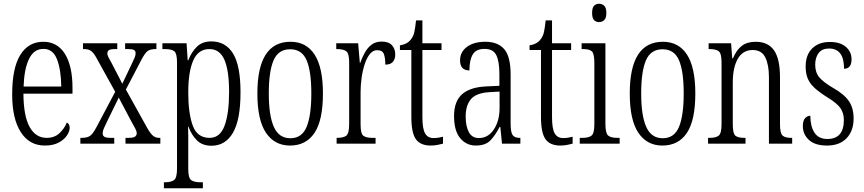

<svg xmlns="http://www.w3.org/2000/svg" viewBox="-20 -767 4612 1025"><path d="M219 10Q137 10 91 -61.5Q45 -133 45 -263Q45 -404 88.5 -474Q132 -544 211 -544Q286 -544 326.5 -479.5Q367 -415 367 -298V-267H105Q106 -146 138.5 -88.5Q171 -31 229 -31Q271 -31 297.5 -56Q324 -81 337 -113Q343 -110 347.5 -103Q352 -96 352 -85Q352 -66 337.5 -44Q323 -22 293.5 -6Q264 10 219 10ZM307 -305Q306 -394 284.5 -450Q263 -506 212 -506Q161 -506 135 -452.5Q109 -399 106 -305Z M409 0V-31H415Q445 -31 460.5 -41.5Q476 -52 496 -90L595 -277L497 -454Q481 -484 467 -494.5Q453 -505 430 -505H423V-536H606V-505H596Q568 -505 560.5 -498.5Q553 -492 553 -482Q553 -473 559 -461Q565 -449 576 -430L633 -320L682 -423Q692 -443 698 -457.5Q704 -472 704 -482Q704 -496 694.5 -500.5Q685 -505 663 -505H648V-536H815V-505H811Q784 -505 769.5 -495.5Q755 -486 735 -448L652 -289L767 -82Q785 -51 798.5 -41Q812 -31 830 -31H836V0H650V-31H665Q691 -31 700.5 -37.5Q710 -44 710 -56Q710 -65 703 -79Q696 -93 680 -121L614 -246L550 -115Q541 -95 534.5 -81.5Q528 -68 528 -55Q528 -43 537 -37Q546 -31 571 -31H590V0Z M855 238V206H860Q894 206 909.5 194Q925 182 925 133V-433Q925 -481 911 -493Q897 -505 859 -505H847V-536H976L982 -445H985Q1002 -489 1031 -517.5Q1060 -546 1108 -546Q1184 -546 1224 -481.5Q1264 -417 1264 -274Q1264 -127 1223.5 -58Q1183 11 1109 11Q1061 11 1032 -17Q1003 -45 986 -91H984Q985 -70 985 -40.5Q985 -11 985 24V135Q985 183 1000.5 194.5Q1016 206 1049 206H1063V238ZM1099 -31Q1155 -31 1179 -96.5Q1203 -162 1203 -276Q1203 -391 1178 -448Q1153 -505 1098 -505Q1038 -505 1011.5 -444Q985 -383 985 -274Q985 -162 1009 -96.5Q1033 -31 1099 -31Z M1528 10Q1446 10 1400 -58Q1354 -126 1354 -268Q1354 -544 1531 -544Q1615 -544 1659.5 -475.5Q1704 -407 1704 -268Q1704 -125 1659 -57.5Q1614 10 1528 10ZM1530 -29Q1592 -29 1617 -90Q1642 -151 1642 -268Q1642 -386 1617 -445Q1592 -504 1529 -504Q1466 -504 1440.5 -445Q1415 -386 1415 -268Q1415 -150 1442 -89.5Q1469 -29 1530 -29Z M1777 0V-31H1779Q1814 -31 1829 -43Q1844 -55 1844 -105V-433Q1844 -481 1829 -493Q1814 -505 1778 -505H1775V-536H1892L1901 -431H1903Q1913 -460 1927.5 -486Q1942 -512 1963.5 -528.5Q1985 -545 2018 -545Q2055 -545 2072.5 -525.5Q2090 -506 2090 -476Q2090 -452 2077.5 -437Q2065 -422 2037 -422Q2037 -457 2029.5 -478Q2022 -499 1994 -499Q1971 -499 1954.5 -478.5Q1938 -458 1927 -424.5Q1916 -391 1910.5 -352Q1905 -313 1905 -275V-103Q1905 -54 1919.5 -42.5Q1934 -31 1969 -31H1985V0Z M2279 10Q2225 10 2200.5 -23.5Q2176 -57 2176 -143V-500H2115V-525Q2155 -531 2174 -557Q2187 -573 2192 -596Q2197 -619 2201 -658H2235V-536H2337V-500H2235V-142Q2235 -79 2249.5 -54.5Q2264 -30 2294 -30Q2309 -30 2320.5 -32Q2332 -34 2345 -37V0Q2333 3 2316 6.5Q2299 10 2279 10Z M2520 10Q2470 10 2437 -29Q2404 -68 2404 -148Q2404 -227 2448 -265Q2492 -303 2582 -306L2646 -309V-372Q2646 -439 2629.5 -472.5Q2613 -506 2567 -506Q2522 -506 2504 -476.5Q2486 -447 2486 -391Q2436 -391 2436 -445Q2436 -489 2472.5 -516.5Q2509 -544 2571 -544Q2638 -544 2672 -504.5Q2706 -465 2706 -369V-108Q2706 -60 2717 -45.5Q2728 -31 2755 -31H2758V0H2660L2651 -89H2647Q2625 -46 2598.5 -18Q2572 10 2520 10ZM2536 -30Q2586 -30 2616.5 -76Q2647 -122 2647 -191V-278L2593 -275Q2523 -271 2494.5 -238Q2466 -205 2466 -145Q2466 -93 2483 -61.5Q2500 -30 2536 -30Z M2971 10Q2917 10 2892.5 -23.5Q2868 -57 2868 -143V-500H2807V-525Q2847 -531 2866 -557Q2879 -573 2884 -596Q2889 -619 2893 -658H2927V-536H3029V-500H2927V-142Q2927 -79 2941.5 -54.5Q2956 -30 2986 -30Q3001 -30 3012.5 -32Q3024 -34 3037 -37V0Q3025 3 3008 6.5Q2991 10 2971 10Z M3178 -649Q3162 -649 3151.5 -659.5Q3141 -670 3141 -698Q3141 -726 3151.5 -736.5Q3162 -747 3178 -747Q3194 -747 3205.5 -736.5Q3217 -726 3217 -698Q3217 -670 3205.5 -659.5Q3194 -649 3178 -649ZM3075 0V-31H3088Q3124 -31 3138.5 -43.5Q3153 -56 3153 -104V-430Q3153 -479 3140.5 -492Q3128 -505 3093 -505H3085V-536H3212V-106Q3212 -57 3226 -44Q3240 -31 3277 -31H3288V0Z M3516 10Q3434 10 3388 -58Q3342 -126 3342 -268Q3342 -544 3519 -544Q3603 -544 3647.5 -475.5Q3692 -407 3692 -268Q3692 -125 3647 -57.5Q3602 10 3516 10ZM3518 -29Q3580 -29 3605 -90Q3630 -151 3630 -268Q3630 -386 3605 -445Q3580 -504 3517 -504Q3454 -504 3428.5 -445Q3403 -386 3403 -268Q3403 -150 3430 -89.5Q3457 -29 3518 -29Z M3760 0V-31H3767Q3803 -31 3817.5 -43.5Q3832 -56 3832 -105V-433Q3832 -481 3817.5 -493Q3803 -505 3768 -505H3763V-536H3883L3889 -456H3893Q3912 -501 3940.5 -522.5Q3969 -544 4014 -544Q4080 -544 4112 -498.5Q4144 -453 4144 -355V-105Q4144 -56 4157.5 -43.5Q4171 -31 4205 -31H4209V0H4085V-355Q4085 -421 4065.5 -460.5Q4046 -500 3998 -500Q3946 -500 3919 -453.5Q3892 -407 3892 -326V-103Q3892 -54 3906 -42.5Q3920 -31 3954 -31H3960V0Z M4395 10Q4331 10 4298.5 -20Q4266 -50 4266 -94Q4266 -123 4278 -136Q4290 -149 4306 -149Q4306 -93 4328 -59Q4350 -25 4397 -25Q4485 -25 4485 -127Q4485 -162 4467.5 -188.5Q4450 -215 4399 -246Q4356 -273 4330 -296.5Q4304 -320 4292.5 -347Q4281 -374 4281 -412Q4281 -474 4316 -508.5Q4351 -543 4410 -543Q4466 -543 4496 -516.5Q4526 -490 4526 -451Q4526 -400 4486 -400Q4486 -508 4406 -508Q4368 -508 4350 -483.5Q4332 -459 4332 -422Q4332 -380 4354 -354Q4376 -328 4427 -298Q4487 -264 4512 -227Q4537 -190 4537 -135Q4537 -68 4499.5 -29Q4462 10 4395 10Z"/></svg>

Font: Noto Serif Ethiopic ExtraCondensed Light
Style: Regular
Weight: 300
Width: 2
Designer: Monotype Design Team
Foundry: Monotype Imaging Inc.
Version: Version 2.102; ttfautohint (v1.8.4.7-5d5b)